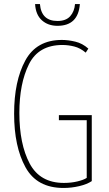

<svg xmlns="http://www.w3.org/2000/svg" viewBox="-20 -922 540 952"><path d="M376 -902H352Q349 -865 328 -841.5Q307 -818 265 -818Q185 -818 178 -902H154Q157 -849 187.5 -821.5Q218 -794 265 -794Q368 -794 376 -902ZM435 -24V-351H272V-326H410V-40Q395 -30 364 -22.5Q333 -15 297 -15Q178 -15 127 -111.5Q76 -208 76 -362Q76 -508 123.5 -603.5Q171 -699 290 -699Q318 -699 348 -691.5Q378 -684 405 -661L418 -681Q389 -707 353.5 -715.5Q318 -724 287 -724Q161 -724 105.5 -622Q50 -520 50 -358Q50 -195 106.5 -92.5Q163 10 295 10Q334 10 372.5 1Q411 -8 435 -24Z"/></svg>

Font: Noto Sans Mono UI Condensed Thin
Style: Regular
Weight: 250
Width: 3
Designer: Monotype Design team
Foundry: Monotype Imaging Inc.
Version: 1.000